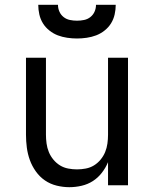

<svg xmlns="http://www.w3.org/2000/svg" viewBox="-20 -770 640 798"><path d="M268 8Q242 8 215.5 1.5Q189 -5 167 -20Q145 -35 129 -57.5Q113 -80 104 -105Q95 -130 91.5 -156.5Q88 -183 88 -210V-530H171V-210Q171 -192 173.5 -173.5Q176 -155 183 -138Q190 -121 202 -106.5Q214 -92 229.5 -82.5Q245 -73 263.5 -69.5Q282 -66 300 -66Q318 -66 336.5 -69.5Q355 -73 370.5 -82.5Q386 -92 398 -106.5Q410 -121 417 -138Q424 -155 426.5 -173.5Q429 -192 429 -210V-530H512V0H429V-96Q419 -72 403 -51.5Q387 -31 366 -17.5Q345 -4 319.5 2Q294 8 268 8ZM300 -610Q280 -610 259.5 -613Q239 -616 220.5 -623Q202 -630 185.5 -643Q169 -656 158.5 -673Q148 -690 143.5 -710Q139 -730 139 -750H221Q221 -735 227 -721.5Q233 -708 244.5 -699Q256 -690 270.5 -687Q285 -684 300 -684Q315 -684 329.5 -687Q344 -690 355.5 -699Q367 -708 373 -721.5Q379 -735 379 -750H461Q461 -730 456.5 -710Q452 -690 441.5 -673Q431 -656 414.5 -643Q398 -630 379.5 -623Q361 -616 340.5 -613Q320 -610 300 -610Z"/></svg>

Font: Iosevka Curly Extended
Style: Regular
Weight: 400
Width: 7
Monospace: yes
Designer: Belleve Invis
Foundry: Belleve Invis
Version: Version 11.1.0; ttfautohint (v1.8.3)